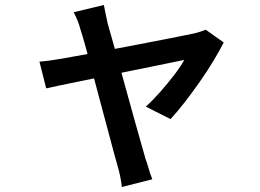

<svg xmlns="http://www.w3.org/2000/svg" viewBox="-20 -649 1040 769"><path d="M396 -629Q399 -612 403 -594Q407 -576 411 -556Q419 -529 431.5 -483.5Q444 -438 459.5 -383Q475 -328 490.5 -270.5Q506 -213 521 -160.5Q536 -108 547 -68.5Q558 -29 564 -9Q568 0 572 15Q576 30 581 44.5Q586 59 590 69L468 100Q466 80 461.5 58Q457 36 451 16Q445 -4 434 -45.5Q423 -87 408.5 -141Q394 -195 378.5 -253Q363 -311 348.5 -366Q334 -421 322 -464.5Q310 -508 302 -532Q297 -551 290 -568Q283 -585 275 -600ZM876 -479Q860 -447 835 -405.5Q810 -364 779.5 -320.5Q749 -277 719 -238.5Q689 -200 663 -172L564 -222Q591 -246 621 -280Q651 -314 677.5 -348.5Q704 -383 718 -409Q708 -407 676.5 -400.5Q645 -394 601 -385Q557 -376 505 -365.5Q453 -355 400.5 -344Q348 -333 300.5 -323.5Q253 -314 217.5 -306.5Q182 -299 165 -295L138 -402Q161 -404 182 -407Q203 -410 227 -414Q238 -416 269 -421.5Q300 -427 343.5 -435Q387 -443 436.5 -452.5Q486 -462 536.5 -471.5Q587 -481 632 -490Q677 -499 710 -505.5Q743 -512 757 -515Q769 -518 782 -522Q795 -526 804 -530Z"/></svg>

Font: Noto Sans TC SemiBold
Style: Regular
Weight: 600
Designer: Ryoko NISHIZUKA  (kana, bopomofo & ideographs); Paul D. Hunt (Latin, Greek & Cyrillic); Sandoll Communications , Soo-you
Foundry: Adobe
Version: Version 2.004-H2;hotconv 1.0.118;makeotfexe 2.5.65603